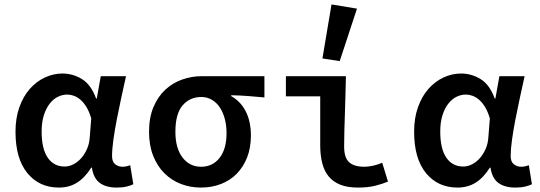

<svg xmlns="http://www.w3.org/2000/svg" viewBox="-20 -835 2440 867"><path d="M246 12Q157 12 103.5 -53.5Q50 -119 50 -240Q50 -302 67.5 -351Q85 -400 114.5 -433.5Q144 -467 182.5 -485Q221 -503 262 -503Q309 -503 350 -478Q391 -453 414 -390H417L435 -491H549Q539 -446 528 -395.5Q517 -345 507.5 -296Q498 -247 492 -204Q486 -161 486 -130Q486 -105 500 -93.5Q514 -82 534 -82Q549 -82 568 -89L582 -3Q570 3 551.5 7.5Q533 12 507 12Q459 12 430.5 -9Q402 -30 395 -78H392Q363 -32 327.5 -10Q292 12 246 12ZM272 -83Q292 -83 311.5 -93Q331 -103 346.5 -120.5Q362 -138 372.5 -161.5Q383 -185 385 -212L392 -300Q383 -331 370.5 -351.5Q358 -372 343.5 -384.5Q329 -397 313.5 -402.5Q298 -408 284 -408Q262 -408 241.5 -398Q221 -388 204.5 -367Q188 -346 178 -314.5Q168 -283 168 -241Q168 -163 195.5 -123Q223 -83 272 -83Z M887 12Q839 12 796.5 -4.5Q754 -21 722 -53Q690 -85 671.5 -132Q653 -179 653 -240Q653 -304 673 -351.5Q693 -399 726.5 -430Q760 -461 803 -476Q846 -491 892 -491H1174V-395Q1132 -399 1098.5 -401.5Q1065 -404 1024 -405V-401Q1067 -377 1090 -331.5Q1113 -286 1113 -223Q1113 -168 1096 -124.5Q1079 -81 1049 -50.5Q1019 -20 977.5 -4Q936 12 887 12ZM888 -82Q940 -82 971.5 -122Q1003 -162 1003 -234Q1003 -267 995.5 -296.5Q988 -326 973.5 -348.5Q959 -371 937.5 -384Q916 -397 889 -397Q837 -397 804.5 -359Q772 -321 772 -240Q772 -166 804 -124Q836 -82 888 -82Z M1596 12Q1549 12 1516.5 -1Q1484 -14 1464 -38.5Q1444 -63 1435 -98.5Q1426 -134 1426 -179V-400H1271V-491H1542Q1541 -451 1540 -408.5Q1539 -366 1537.5 -324Q1536 -282 1535 -243Q1534 -204 1534 -173Q1534 -123 1556.5 -102.5Q1579 -82 1625 -82Q1642 -82 1663.5 -86.5Q1685 -91 1706 -100L1732 -15Q1706 -4 1673.5 4Q1641 12 1596 12ZM1514 -559 1436 -571 1477 -815 1592 -796Z M2046 12Q1957 12 1903.5 -53.5Q1850 -119 1850 -240Q1850 -302 1867.5 -351Q1885 -400 1914.5 -433.5Q1944 -467 1982.5 -485Q2021 -503 2062 -503Q2109 -503 2150 -478Q2191 -453 2214 -390H2217L2235 -491H2349Q2339 -446 2328 -395.5Q2317 -345 2307.5 -296Q2298 -247 2292 -204Q2286 -161 2286 -130Q2286 -105 2300 -93.5Q2314 -82 2334 -82Q2349 -82 2368 -89L2382 -3Q2370 3 2351.5 7.5Q2333 12 2307 12Q2259 12 2230.5 -9Q2202 -30 2195 -78H2192Q2163 -32 2127.5 -10Q2092 12 2046 12ZM2072 -83Q2092 -83 2111.5 -93Q2131 -103 2146.5 -120.5Q2162 -138 2172.5 -161.5Q2183 -185 2185 -212L2192 -300Q2183 -331 2170.5 -351.5Q2158 -372 2143.5 -384.5Q2129 -397 2113.5 -402.5Q2098 -408 2084 -408Q2062 -408 2041.5 -398Q2021 -388 2004.5 -367Q1988 -346 1978 -314.5Q1968 -283 1968 -241Q1968 -163 1995.5 -123Q2023 -83 2072 -83Z"/></svg>

Font: Source Code Pro Semibold
Style: Regular
Weight: 600
Monospace: yes
Designer: Paul D. Hunt, Teo Tuominen
Foundry: Adobe Systems Incorporated
Version: Version 2.030;PS 1.000;hotconv 16.6.51;makeotf.lib2.5.65220